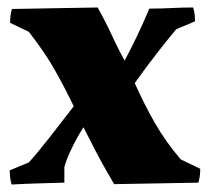

<svg xmlns="http://www.w3.org/2000/svg" viewBox="-20 -488 555 513"><path d="M11 5Q8 -5 7 -14.5Q6 -24 6 -33L57 -54Q79 -78 111 -119Q143 -160 177 -204Q154 -252 127 -300Q100 -348 57 -403L7 -427Q7 -436 8 -445.5Q9 -455 12 -464Q66 -465 124.5 -466Q183 -467 241 -468Q258 -437 268.5 -415.5Q279 -394 288.5 -373.5Q298 -353 313 -326Q330 -358 346.5 -392.5Q363 -427 379 -465Q410 -465 438.5 -466.5Q467 -468 496 -468Q499 -459 500 -449.5Q501 -440 501 -431L451 -410Q434 -390 403 -350.5Q372 -311 340 -266Q365 -210 393.5 -160Q422 -110 463 -62L515 -37Q515 -28 514 -19Q513 -10 510 0Q458 1 400.5 2Q343 3 285 4Q265 -30 251 -55.5Q237 -81 226 -103Q215 -125 203 -148Q186 -121 172.5 -93.5Q159 -66 152 -42V0Q118 1 82 2Q46 3 11 5Z"/></svg>

Font: Labrada ExtraBold
Style: Regular
Weight: 800
Designer: Mercedes Jáuregui
Foundry: Omnibus-Type Team
Version: Version 1.000; ttfautohint (v1.8.4.7-5d5b)